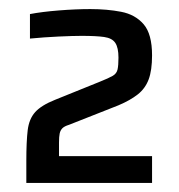

<svg xmlns="http://www.w3.org/2000/svg" viewBox="-20 -823 395 423"><path d="M38 -420V-469Q38 -511 41 -536Q44 -561 57.5 -576Q71 -591 101 -603L200 -643Q220 -651 228.5 -656Q237 -661 239 -670Q241 -679 241 -696Q241 -718 234 -728.5Q227 -739 209.5 -741.5Q192 -744 160 -744Q141 -744 109 -742.5Q77 -741 46 -738V-792Q72 -797 109.5 -800Q147 -803 179 -803Q216 -803 247 -797Q278 -791 296.5 -769.5Q315 -748 315 -701Q315 -668 307.5 -648Q300 -628 283.5 -615Q267 -602 241 -591L132 -548Q122 -545 117.5 -540.5Q113 -536 111.5 -529Q110 -522 110 -509V-479H315V-420Z"/></svg>

Font: Saira Thin Medium
Style: Regular
Weight: 500
Version: Version 1.101